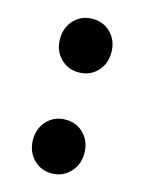

<svg xmlns="http://www.w3.org/2000/svg" viewBox="-93 -619 518 690"><g transform="rotate(15 166.0 -273.5)"><path d="M70.8 -461.4Q70.8 -504.2 97.9 -532.6Q125 -561 166.4 -561Q207.8 -561 234.9 -532.6Q262 -504.2 262 -461.4Q262 -418.8 234.9 -390.4Q207.8 -362 166.4 -362Q125.2 -362 98 -390.4Q70.8 -418.8 70.8 -461.4ZM70.8 -86.4Q70.8 -129.2 97.9 -157.6Q125 -186 166.4 -186Q207.8 -186 234.9 -157.6Q262 -129.2 262 -86.4Q262 -43.8 234.4 -15Q206.8 13.8 166.4 13.8Q125.2 13.8 98 -15Q70.8 -43.8 70.8 -86.4Z"/></g></svg>

Font: 寒蝉端黑体 Light
Style: Regular
Weight: 300
Designer: ChillDuanSans {Warren2060}; 
Source Han Sans {Ryoko NISHIZUKA 西塚涼子 (kana, bopomofo & ideographs); Paul D. Hunt (Latin, G
Foundry: ChillType&Adobe
Version: Version 1.300;Glyphs 3.3 (3306)